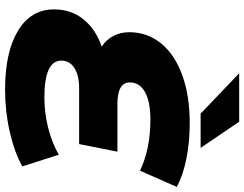

<svg xmlns="http://www.w3.org/2000/svg" viewBox="-123 -826 963 757"><g transform="rotate(90 358.5 -447.5)"><path d="M305 -478Q305 -429 389 -429H578L548 -278H327Q278 -278 248.5 -259.5Q219 -241 219 -208Q219 -141 364 -141Q427 -141 486.5 -156.5Q546 -172 590 -198L636 -54Q581 -23 500 -4.5Q419 14 334 14Q185 14 101 -37Q17 -88 17 -179Q17 -247 56.5 -295.5Q96 -344 164 -367Q136 -385 121.5 -413.5Q107 -442 107 -475Q107 -547 151 -601Q195 -655 276 -684.5Q357 -714 465 -714Q542 -714 607.5 -700.5Q673 -687 717 -663L653 -518Q567 -559 452 -559Q380 -559 342.5 -537.5Q305 -516 305 -478ZM269 -909H460L563 -757H428Z"/></g></svg>

Font: Montserrat Alternates ExtraBold
Style: Italic
Weight: 800
Italic angle: -11.3°
Designer: Julieta Ulanovsky
Foundry: Julieta Ulanovsky
Version: Version 7.200